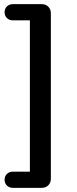

<svg xmlns="http://www.w3.org/2000/svg" viewBox="-20 -725 373 925"><path d="M182 180C206 180 225 162 225 137V-662C225 -687 206 -705 182 -705H42C18 -705 2 -688 2 -666C2 -644 18 -627 42 -627H124V102H42C18 102 2 119 2 141C2 163 18 180 42 180Z"/></svg>

Font: Nunito SemiBold
Style: Regular
Weight: 600
Designer: Vernon Adams
Foundry: Vernon Adams
Version: Version 3.602